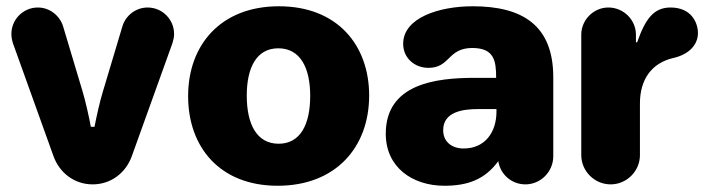

<svg xmlns="http://www.w3.org/2000/svg" viewBox="-20 -577 2244 609"><path d="M273.9 7.8C332 7.8 378.9 -28.8 397.9 -81.1L526.9 -439.9C529.8 -449.2 532.2 -459 532.2 -469.2C532.2 -515.1 495.1 -553.2 448.2 -553.2C410.2 -553.2 377.9 -526.9 368.2 -493.2L306.2 -286.1C296.9 -256.8 285.2 -203.1 279.8 -174.8H268.1C263.2 -203.1 251 -256.8 242.2 -286.1L180.2 -493.2C169.9 -526.9 138.2 -553.2 100.1 -553.2C53.2 -553.2 16.1 -515.1 16.1 -469.2C16.1 -459 18.1 -449.2 21 -439.9L149.9 -81.1C168.9 -28.8 215.8 7.8 273.9 7.8Z M860.8 12.2C1044.9 12.2 1150.9 -109.9 1150.9 -273.9C1150.9 -433.1 1050.8 -557.1 864.7 -557.1C680.7 -557.1 576.7 -435.1 576.7 -272C576.7 -110.8 676.8 12.2 860.8 12.2ZM863.8 -121.1C794.9 -121.1 762.7 -182.1 762.7 -273.9C762.7 -362.8 793.9 -423.8 862.8 -423.8C932.6 -423.8 963.9 -361.8 963.9 -272.9C963.9 -182.1 932.6 -121.1 863.8 -121.1Z M1389.6 12.2C1461.9 12.2 1517.6 -6.8 1560.5 -65.9C1566.9 -23.9 1602.5 7.8 1646.5 7.8C1695.8 7.8 1734.9 -33.2 1734.9 -81.1V-332C1734.9 -497.1 1636.7 -557.1 1479.5 -557.1C1373.5 -557.1 1258.8 -521 1258.8 -438C1258.8 -393.1 1294.9 -361.8 1338.9 -361.8C1371.6 -361.8 1387.7 -376 1403.8 -392.1C1419.9 -408.2 1438.5 -424.8 1477.5 -424.8C1547.9 -424.8 1553.7 -383.8 1553.7 -330.1H1485.8C1361.8 -330.1 1203.6 -311 1203.6 -152.8C1203.6 -45.9 1288.6 12.2 1389.6 12.2ZM1450.7 -106C1414.6 -106 1385.7 -126 1385.7 -164.1C1385.7 -223.1 1449.7 -231 1495.6 -231H1554.7V-222.2C1554.7 -158.2 1518.6 -106 1450.7 -106Z M1917 7.8C1967.8 7.8 2009.8 -34.2 2009.8 -85V-249C2009.8 -325.2 2046.9 -377 2115.7 -393.1C2164.1 -403.8 2193.8 -434.1 2193.8 -472.2C2193.8 -503.9 2173.8 -553.2 2106.9 -553.2C2053.7 -553.2 2026.9 -517.1 2001 -442.9H1997.1V-466.8C1997.1 -514.2 1958 -553.2 1909.7 -553.2C1862.8 -553.2 1823.7 -514.2 1823.7 -466.8V-85C1823.7 -34.2 1865.7 7.8 1917 7.8Z"/></svg>

Font: Jellee Bold
Style: Regular
Weight: 700
Designer: Alfredo Marco Pradil
Foundry: Hanken Design Co.
Version: Version 1.223;hotconv 1.0.109;makeotfexe 2.5.65596